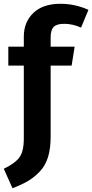

<svg xmlns="http://www.w3.org/2000/svg" viewBox="-33 -777 488 1016"><path d="M307 -651Q267 -651 251 -634.5Q235 -618 235 -579V-530H362L346 -430H235V-53Q235 8 221.5 53Q208 98 179 129Q150 160 116.5 180Q83 200 33 219L-13 116Q44 89 68.5 57.5Q93 26 93 -44V-430H11V-530H93V-583Q93 -660 143.5 -708.5Q194 -757 287 -757Q364 -757 435 -725L396 -631Q351 -651 307 -651Z"/></svg>

Font: FiraGO SemiBold
Style: Regular
Weight: 600
Designer: bBox Type
Foundry: bBox Type GmbH
Version: Version 1.001;PS 001.001;hotconv 1.0.88;makeotf.lib2.5.64775